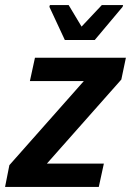

<svg xmlns="http://www.w3.org/2000/svg" viewBox="-34 -738 517 758"><path d="M-14 0 3 -86 297 -418H84L104 -510H463L445 -424L151 -92H376L356 0ZM222 -580 161 -711 163 -718H237L288 -633L368 -718H452L450 -711L340 -580Z"/></svg>

Font: Saira Semi Condensed Medium
Style: Italic
Weight: 500
Width: 4
Italic angle: -12°
Designer: Hector Gatti with collaboration of the Omnibus-Type team
Foundry: Omnibus-Type
Version: Version 1.001; ttfautohint (v1.8)